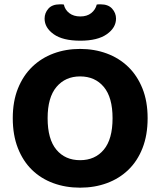

<svg xmlns="http://www.w3.org/2000/svg" viewBox="-20 -850 740 887"><path d="M662 -304Q662 -226 638.5 -166Q615 -106 573 -65.5Q531 -25 474 -4Q417 17 350 17Q283 17 226 -4Q169 -25 127.5 -65.5Q86 -106 62.5 -166Q39 -226 39 -304Q39 -382 63 -441.5Q87 -501 129 -541.5Q171 -582 227.5 -603Q284 -624 350 -624Q416 -624 473 -603Q530 -582 572 -541.5Q614 -501 638 -441.5Q662 -382 662 -304ZM500 -304Q500 -400 459.5 -448.5Q419 -497 350 -497Q282 -497 241 -448.5Q200 -400 200 -304Q200 -207 240.5 -158.5Q281 -110 350 -110Q419 -110 459.5 -158.5Q500 -207 500 -304ZM351 -774Q382 -774 401.5 -789.5Q421 -805 427 -829Q432 -830 436 -830Q440 -830 445 -830Q480 -830 498 -810Q516 -790 516 -764Q516 -722 473.5 -692Q431 -662 351 -662Q270 -662 228 -692Q186 -722 186 -764Q186 -790 203.5 -810Q221 -830 257 -830Q262 -830 266 -830Q270 -830 275 -829Q280 -805 300 -789.5Q320 -774 351 -774Z"/></svg>

Font: Baloo Tammudu 2
Style: Bold
Weight: 700
Designer: Maithili Shingre, Omkar Shende and Ek Type
Foundry: Ek Type
Version: Version 1.640;hotconv 1.0.111;makeotfexe 2.5.65597; ttfautoh